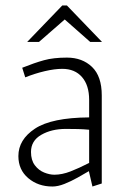

<svg xmlns="http://www.w3.org/2000/svg" viewBox="-20 -669 467 700"><path d="M171 11Q119 11 83 -19.5Q47 -50 47 -100Q47 -160 107.5 -200Q168 -240 305 -241Q305 -257 305 -273Q305 -289 305 -305Q305 -358 279 -388Q253 -418 207 -418Q179 -418 143 -409.5Q107 -401 72 -387L61 -422Q106 -440 140.5 -449.5Q175 -459 224 -459Q280 -459 315.5 -425Q351 -391 351 -321V0L317 11L304 -45Q287 -35 263 -21.5Q239 -8 215 1.5Q191 11 171 11ZM178 -32Q206 -32 237 -44Q268 -56 305 -75V-196Q285 -198 264 -198.5Q243 -199 220 -199Q168 -199 130.5 -177.5Q93 -156 93 -115Q93 -85 107 -66.5Q121 -48 141 -40Q161 -32 178 -32ZM79 -516 207 -649H224L352 -516H309L216 -598L122 -516Z"/></svg>

Font: Ancizar Sans Thin
Style: Regular
Weight: 100
Designer: Cesar Puertas, Viviana Monsalve, Julian Moncada, Julian Prieto, Jose Castro, Mariel Hernandez, Felipe Aragon, Sara Alarc
Version: Version 8.100